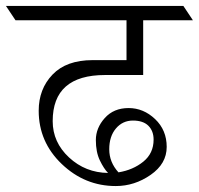

<svg xmlns="http://www.w3.org/2000/svg" viewBox="-72 -695 668 645"><path d="M409 -627V-443H281Q105 -443 105 -288Q105 -217 160 -166Q215 -115 291 -114Q277 -128 263.5 -156Q250 -184 250 -224.5Q250 -265 280 -298.5Q310 -332 360 -332Q410 -332 449 -295Q488 -258 488 -201.5Q488 -145 434 -107.5Q380 -70 317 -70Q213 -70 135.5 -144Q58 -218 58 -323Q58 -396 104.5 -444.5Q151 -493 239 -493H353V-627H-20L-52 -675H544L576 -627ZM326 -116Q375 -124 409.5 -152Q444 -180 444 -226Q444 -255 426.5 -272.5Q409 -290 374.5 -290Q340 -290 317.5 -263.5Q295 -237 295 -193.5Q295 -150 326 -116Z"/></svg>

Font: Halant Light
Style: Regular
Weight: 300
Designer: Hitesh Malaviya (Devanagari), Satya Rajpurohit (Latin)
Foundry: Indian Type Foundry
Version: Version 1.101;PS 1.0;hotconv 1.0.78;makeotf.lib2.5.61930; tt